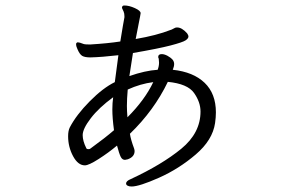

<svg xmlns="http://www.w3.org/2000/svg" viewBox="-20 -592 1040 699"><path d="M309 -383Q289 -383 279.5 -388.5Q270 -394 262 -413Q257 -423 257 -432Q257 -434 259 -436Q261 -438 263 -438Q269 -438 284 -432Q289 -430 308 -430Q373 -434 418 -441Q429 -509 433 -529V-533Q433 -543 430 -550Q429 -553 426.5 -557.5Q424 -562 424 -565Q424 -566 426 -570Q428 -572 433 -572Q450 -572 471 -562.5Q492 -553 492 -544Q492 -542 490 -532Q477 -465 474 -450Q550 -463 601 -483Q605 -484 610 -487Q615 -490 618 -491Q621 -492 625 -492Q642 -492 661 -471Q666 -464 666 -459Q666 -452 655.5 -445Q645 -438 601 -426.5Q557 -415 464 -399Q461 -381 451 -315Q508 -335 554 -338Q559 -351 559 -364L558 -377Q558 -379 557 -380.5Q556 -382 556 -385Q556 -395 569 -395Q578 -395 589.5 -389Q601 -383 609 -374Q614 -367 614 -359Q614 -350 609 -338Q684 -330 725 -290.5Q766 -251 766 -183Q766 -165 763 -144Q754 -82 692.5 -29.5Q631 23 559 55Q487 87 459 87Q450 87 444.5 84Q439 81 439 76Q439 67 456 60Q570 7 640 -50.5Q710 -108 710 -186Q710 -220 686.5 -253.5Q663 -287 591 -294Q541 -190 453 -105Q456 -84 468 -52Q470 -46 470 -42Q470 -21 445 -12Q437 -10 435 -10Q425 -10 419.5 -21Q414 -32 406 -62Q375 -36 339 -13Q303 10 289 10Q264 10 246 -23.5Q228 -57 228 -96Q228 -116 234 -128Q258 -174 306.5 -223Q355 -272 398 -293L411 -391Q351 -384 309 -383ZM294 -53Q295 -49 302 -49Q307 -49 309 -51Q364 -91 395 -118Q389 -162 389 -194Q389 -217 392 -238Q340 -200 310.5 -161.5Q281 -123 281 -100Q281 -79 294 -53ZM444 -165Q507 -228 538 -293Q491 -287 445 -266Q442 -232 442 -206Q442 -189 444 -165Z"/></svg>

Font: Iansui 0.93
Style: Regular
Weight: 400
Designer: But Ko / Fontworks Inc.
Foundry: zi-hi.com / Fontworks Inc.
Version: Version 0.931